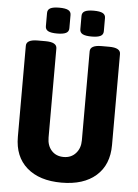

<svg xmlns="http://www.w3.org/2000/svg" viewBox="-59 -923 701 977"><g transform="rotate(5 291.5 -435.0)"><path d="M51 -205V-670Q51 -702 109 -702H149Q207 -702 207 -670V-215Q207 -174 230 -148.5Q253 -123 292 -123Q330 -123 353.5 -149Q377 -175 377 -215V-670Q377 -702 435 -702H474Q532 -702 532 -670V-205Q532 -104 468.5 -48Q405 8 292 8Q179 8 115 -48Q51 -104 51 -205ZM144 -778V-846Q144 -863 158.5 -870.5Q173 -878 204 -878Q235 -878 249.5 -870.5Q264 -863 264 -846V-778Q264 -761 249.5 -753.5Q235 -746 204 -746Q173 -746 158.5 -753.5Q144 -761 144 -778ZM320 -778V-846Q320 -863 334.5 -870.5Q349 -878 380 -878Q411 -878 425.5 -870.5Q440 -863 440 -846V-778Q440 -761 425.5 -753.5Q411 -746 380 -746Q349 -746 334.5 -753.5Q320 -761 320 -778Z"/></g></svg>

Font: Asap Condensed
Style: Bold
Weight: 700
Designer: Pablo Cosgaya
Foundry: Omnibus-Type
Version: Version 1.010; ttfautohint (v1.8)